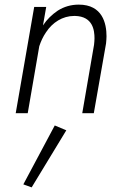

<svg xmlns="http://www.w3.org/2000/svg" viewBox="-20 -490 530 831"><path d="M180 -460H128L48 0H100L150 -290C157 -311 166 -331 179 -350C207 -393 251 -421 301 -421C302 -421 304 -421 305 -421C382 -419 389 -359 389 -324C389 -315 388 -306 387 -296L336 0H386L439 -302C440 -313 441 -323 441 -333C441 -388 424 -470 321 -470C287 -470 257 -461 230 -444C205 -427 183 -406 166 -380ZM217 53 81 308 117 321 267 74Z"/></svg>

Font: Jost Light
Style: Italic
Weight: 300
Italic angle: -5°
Version: Version 3.710